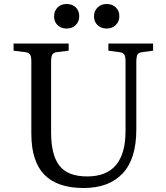

<svg xmlns="http://www.w3.org/2000/svg" viewBox="-20 -928 834 962"><path d="M399 14Q267 14 202 -53Q137 -120 137 -258V-620Q137 -645 130.5 -655Q124 -665 104 -667L48 -674V-710H324V-674L266 -667Q248 -665 242 -654.5Q236 -644 236 -616V-265Q236 -151 278 -97.5Q320 -44 417 -44Q514 -44 561.5 -101.5Q609 -159 609 -271V-620Q609 -645 602.5 -655Q596 -665 576 -667L523 -674V-710H747V-674L694 -667Q675 -665 669 -654.5Q663 -644 663 -616V-279Q663 -132 594.5 -59Q526 14 399 14ZM514 -785Q487 -785 469 -802Q451 -819 451 -846Q451 -873 469 -890.5Q487 -908 514 -908Q542 -908 560 -891Q578 -874 578 -847Q578 -820 560 -802.5Q542 -785 514 -785ZM313 -785Q286 -785 268.5 -802Q251 -819 251 -846Q251 -873 268.5 -890.5Q286 -908 313 -908Q342 -908 359.5 -891Q377 -874 377 -847Q377 -820 359.5 -802.5Q342 -785 313 -785Z"/></svg>

Font: Literata 36pt
Style: Regular
Weight: 400
Designer: Latin by Veronika Burian and Jose Scaglione. Greek by Irene Vlachou. Cyrillic by Vera Evstafieva.
Foundry: TypeTogether
Version: Version 3.002